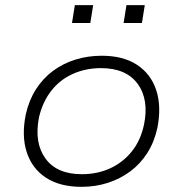

<svg xmlns="http://www.w3.org/2000/svg" viewBox="-20 -716 709 744"><path d="M296 8Q212 8 158 -27.5Q104 -63 83.5 -126.5Q63 -190 80 -273Q92 -327 119 -369.5Q146 -412 185 -441Q224 -470 272 -485Q320 -500 374 -500Q458 -500 511.5 -464.5Q565 -429 585.5 -366.5Q606 -304 590 -221Q578 -166 551 -123.5Q524 -81 485 -52Q446 -23 398 -7.5Q350 8 296 8ZM297 -41Q358 -41 407.5 -64Q457 -87 491 -129.5Q525 -172 538 -233Q558 -330 513.5 -391Q469 -452 371 -452Q312 -452 262 -429.5Q212 -407 178.5 -364Q145 -321 131 -261Q112 -163 156 -102Q200 -41 297 -41ZM459 -627 470 -696H541L530 -627ZM259 -627 270 -696H341L330 -627Z"/></svg>

Font: Nunito Sans 7pt SemiExpanded ExtraLight
Style: Italic
Weight: 250
Width: 6
Italic angle: -9°
Designer: Vernon Adams
Foundry: Vernon Adams
Version: Version 3.101;gftools[0.9.27]